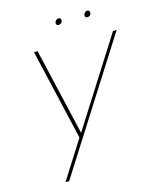

<svg xmlns="http://www.w3.org/2000/svg" viewBox="-125 -727 829 1021"><g transform="rotate(-15 289.5 -216.5)"><path d="M296 -642Q289 -642 283 -637Q277 -632 275 -624Q274 -617 277.5 -612.5Q281 -608 288 -608Q296 -608 302 -612.5Q308 -617 309 -624Q311 -632 307.5 -637Q304 -642 296 -642ZM454 -642Q447 -642 441.5 -637Q436 -632 434 -624Q433 -617 436.5 -612.5Q440 -608 447 -608Q454 -608 460 -612.5Q466 -617 467 -624Q469 -632 465 -637Q461 -642 454 -642ZM107 209H127L579 -502H559L255 -23L144 -502H124L240 -1Z"/></g></svg>

Font: Advent Pro Thin
Style: Italic
Weight: 250
Italic angle: -12°
Version: Version 3.000